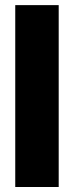

<svg xmlns="http://www.w3.org/2000/svg" viewBox="-20 -748 296 768"><path d="M214.8 -727.5V0H41V-727.5Z"/></svg>

Font: Inter Tight ExtraBold
Style: Regular
Weight: 800
Designer: Rasmus Andersson
Foundry: rsms
Version: Version 3.004; ttfautohint (v1.8.4.7-5d5b)